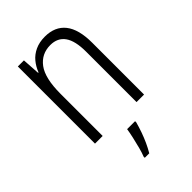

<svg xmlns="http://www.w3.org/2000/svg" viewBox="-228 -630 938 938"><g transform="rotate(-45 241.0 -161.0)"><path d="M269 -543Q339 -543 375.5 -497Q412 -451 412 -358V0H360V-348Q360 -423 334.5 -459Q309 -495 259 -495Q198 -495 162 -447Q126 -399 126 -291V0H73V-533H115L121 -441H124Q135 -470 154 -493Q173 -516 202 -529.5Q231 -543 269 -543ZM289 69Q282 95 272.5 122Q263 149 251.5 174Q240 199 227 221H196V213Q203 196 210.5 168Q218 140 224.5 110.5Q231 81 234 61H289Z"/></g></svg>

Font: Noto Sans Bengali Condensed Light
Style: Regular
Weight: 300
Width: 3
Designer: Jelle Bosma - Monotype Design Team
Foundry: Monotype Imaging Inc.
Version: Version 2.003